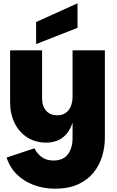

<svg xmlns="http://www.w3.org/2000/svg" viewBox="-20 -865 708 1159"><path d="M418 -32V-561H613V-32Q613 24 596.5 78.5Q580 133 544.5 177Q509 221 451.5 247.5Q394 274 311 274Q244 274 184.5 252Q125 230 82 188Q39 146 20 86L188 30Q202 60 230.5 82Q259 104 302 104Q362 104 390 66Q418 28 418 -32ZM437 -266Q437 -188 422 -137Q407 -86 382 -57Q357 -28 325.5 -16Q294 -4 260 -4Q195 -4 145.5 -35Q96 -66 68.5 -121.5Q41 -177 41 -250V-561H234V-272Q234 -223 259 -196Q284 -169 326 -169Q356 -169 376.5 -183.5Q397 -198 407.5 -223.5Q418 -249 418 -282ZM448 -845V-697L198 -599V-732Z"/></svg>

Font: Parkinsans Light ExtraBold
Style: Regular
Weight: 800
Version: Version 1.000